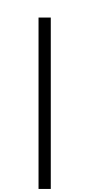

<svg xmlns="http://www.w3.org/2000/svg" viewBox="-20 -889 591 1270"><path d="M234.9 -772.9H315.9V360.8H234.9ZM259.8 -499.5ZM259.8 -869.1ZM259.3 336.9Z"/></svg>

Font: Noto Sans Telugu
Style: Regular
Weight: 400
Designer: Monotype Design team
Foundry: Monotype Imaging Inc.
Version: Version 1.04 uh